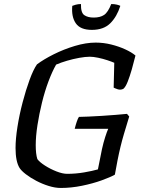

<svg xmlns="http://www.w3.org/2000/svg" viewBox="-20 -931 712 951"><path d="M281 0Q253 0 221 -10Q189 -20 159.5 -35.5Q130 -51 108 -68Q86 -85 77 -99Q57 -131 57 -198Q57 -243 66.5 -303Q76 -363 92 -424Q108 -485 126.5 -535.5Q145 -586 163 -612Q196 -637 246 -662Q296 -687 351 -703.5Q406 -720 454 -720Q493 -720 531 -710.5Q569 -701 600.5 -686.5Q632 -672 651 -656Q643 -623 633 -588Q623 -553 612.5 -526.5Q602 -500 591 -491Q577 -484 562.5 -489Q548 -494 543 -497L546 -620Q535 -625 512.5 -632.5Q490 -640 466 -645Q442 -650 425 -650Q403 -650 372.5 -644.5Q342 -639 311.5 -630Q281 -621 258 -611Q239 -578 220.5 -529Q202 -480 188 -423Q174 -366 165.5 -311Q157 -256 157 -212Q157 -168 165 -143Q176 -128 202.5 -111Q229 -94 259.5 -82Q290 -70 313 -70Q355 -70 396 -77Q437 -84 465 -92L485 -192Q492 -224 501 -252Q510 -280 516 -293H350Q355 -313 360.5 -329Q366 -345 371 -352Q387 -352 417 -353.5Q447 -355 483 -357Q519 -359 552.5 -362Q586 -365 609 -367L620 -354Q611 -325 593.5 -266Q576 -207 562 -136L549 -66Q526 -53 483 -37.5Q440 -22 386.5 -11Q333 0 281 0ZM435 -783Q378 -783 355.5 -815.5Q333 -848 338 -902Q342 -904 354.5 -907.5Q367 -911 381 -911Q380 -868 397.5 -856Q415 -844 444 -844Q476 -844 495.5 -857Q515 -870 531 -911Q547 -911 559 -908Q571 -905 576 -902Q559 -848 526 -815.5Q493 -783 435 -783Z"/></svg>

Font: Texturina
Style: Italic
Weight: 400
Italic angle: -11°
Designer: Guillermo Torres Carreño
Foundry: Omnibus-Type
Version: Version 1.002; ttfautohint (v1.8.3)